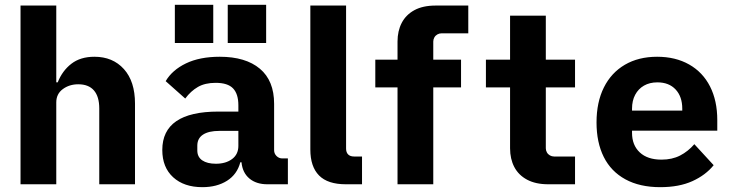

<svg xmlns="http://www.w3.org/2000/svg" viewBox="-20 -763 3040 795"><path d="M65 -740H213V-422H219Q238 -470 275.5 -499Q313 -528 371 -528Q447 -528 493 -477Q539 -426 539 -334V0H391V-314Q391 -363 369 -388.5Q347 -414 304 -414Q267 -414 240 -394Q213 -374 213 -339V0H65Z M1087 0Q1041 0 1012.5 -24Q984 -48 980 -91H975Q962 -41 920 -14.5Q878 12 818 12Q742 12 697 -29Q652 -70 652 -142Q652 -301 884 -301H967V-327Q967 -374 945 -397Q923 -420 873 -420Q829 -420 799.5 -403Q770 -386 747 -355L666 -427Q693 -473 750 -500.5Q807 -528 890 -528Q997 -528 1056 -478.5Q1115 -429 1115 -333V-141Q1115 -127 1125 -117Q1135 -107 1149 -107H1172V0ZM967 -159V-221H888Q844 -221 820.5 -205.5Q797 -190 797 -160V-140Q797 -113 817.5 -99Q838 -85 874 -85Q915 -85 941 -104.5Q967 -124 967 -159ZM1082 -743V-585H923V-743ZM863 -743V-585H704V-743Z M1412 0Q1337 0 1301 -36.5Q1265 -73 1265 -144V-740H1413V-148Q1413 -132 1421.5 -123.5Q1430 -115 1446 -115H1479V0Z M1626 -401H1534V-516H1626V-591Q1626 -635 1643.5 -668.5Q1661 -702 1696 -721Q1731 -740 1784 -740H1919V-625H1808Q1799 -625 1791 -620.5Q1783 -616 1778.5 -608Q1774 -600 1774 -591V-516H1889V-401H1774V0H1626Z M2240 -149Q2240 -140 2244.5 -132Q2249 -124 2257 -119.5Q2265 -115 2274 -115H2361V0H2250Q2198 0 2162.5 -19Q2127 -38 2109.5 -71.5Q2092 -105 2092 -149V-401H1992V-516H2092V-698H2240V-516H2361V-401H2240Z M2450 -256Q2450 -340 2480.5 -401Q2511 -462 2567.5 -495Q2624 -528 2701 -528Q2777 -528 2833.5 -496Q2890 -464 2920 -405Q2950 -346 2950 -266V-222H2597V-213Q2597 -162 2629 -132Q2661 -102 2719 -102Q2763 -102 2796 -119Q2829 -136 2855 -166L2935 -79Q2902 -38 2847 -13Q2792 12 2714 12Q2629 12 2569.5 -20.5Q2510 -53 2480 -113Q2450 -173 2450 -256ZM2597 -313V-305H2805V-313Q2805 -363 2777.5 -392.5Q2750 -422 2702 -422Q2670 -422 2646.5 -408.5Q2623 -395 2610 -370.5Q2597 -346 2597 -313Z"/></svg>

Font: iA Writer Quattro V
Style: Regular
Weight: 400
Designer: Mike Abbink, Paul van der Laan, Pieter van Rosmalen, Oliver Reichenstein
Foundry: Information Architects Inc.
Version: Version 2.000